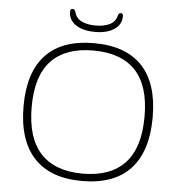

<svg xmlns="http://www.w3.org/2000/svg" viewBox="-58 -927 921 988"><g transform="rotate(5 402.0 -433.0)"><path d="M402 6Q238 6 153.5 -85Q69 -176 69 -352Q69 -527 153.5 -616.5Q238 -706 402 -706Q567 -706 651.5 -616.5Q736 -527 736 -352Q736 -176 651.5 -85Q567 6 402 6ZM402 -32Q546 -32 620 -111.5Q694 -191 694 -352Q694 -512 620 -590Q546 -668 402 -668Q259 -668 185 -590Q111 -512 111 -352Q111 -191 185 -111.5Q259 -32 402 -32ZM402 -764Q339 -764 302 -789Q265 -814 265 -857Q265 -872 277 -872Q289 -872 293 -856Q301 -825 330 -811Q359 -797 402 -797Q445 -797 474 -811Q503 -825 511 -856Q515 -872 526 -872Q538 -872 538 -857Q538 -814 501 -789Q464 -764 402 -764Z"/></g></svg>

Font: Asap Semi Expanded Thin
Style: Regular
Weight: 100
Width: 6
Designer: Pablo Cosgaya
Foundry: Omnibus-Type
Version: Version 3.001; ttfautohint (v1.8.4.7-5d5b)